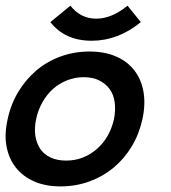

<svg xmlns="http://www.w3.org/2000/svg" viewBox="-37 -648 603 679"><path d="M466.8 -227.1Q455.1 -173.8 429 -130.4Q402.8 -86.9 365 -55.4Q327.1 -23.9 279.1 -6.3Q231 11.2 176.8 11.2Q124 11.2 84 -6.3Q43.9 -23.9 19 -55.4Q-5.9 -86.9 -13.9 -130.4Q-22 -173.8 -9.8 -227.1Q1 -278.8 27.6 -323Q54.2 -367.2 92 -399.2Q129.9 -431.2 178 -448.5Q226.1 -465.8 278.8 -465.8Q333 -465.8 373 -448.5Q413.1 -431.2 438 -399.2Q462.9 -367.2 470.5 -323Q478 -278.8 466.8 -227.1ZM366.2 -227.1Q372.1 -257.8 368.7 -285.4Q365.2 -313 351.1 -332.5Q336.9 -352.1 314 -363.5Q291 -375 258.8 -375Q227.1 -375 199 -363.5Q170.9 -352.1 149.4 -332.5Q127.9 -313 112.5 -285.4Q97.2 -257.8 90.8 -227.1Q84 -194.8 87.9 -168.5Q91.8 -142.1 105 -122.1Q118.2 -102.1 141.6 -91.1Q165 -80.1 196.8 -80.1Q229 -80.1 256.6 -91.1Q284.2 -102.1 306.6 -122.1Q329.1 -142.1 344 -168.5Q358.9 -194.8 366.2 -227.1ZM460.9 -569.8Q380.9 -503.9 287.1 -503.9Q192.9 -503.9 141.1 -569.8L211.9 -627.9Q248 -582 303.2 -582Q357.9 -582 414.1 -627.9Z"/></svg>

Font: Anonymous Pro
Style: Bold Italic
Weight: 700
Italic angle: -12°
Monospace: yes
Designer: Mark Simonson
Version: Version 1.003